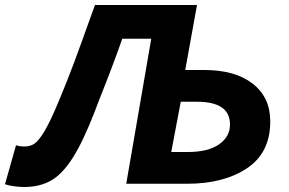

<svg xmlns="http://www.w3.org/2000/svg" viewBox="-76 -735 1157 768"><path d="M-56 2 -12 -154Q3 -149 22 -149Q45 -149 62 -160.5Q79 -172 101.5 -209.5Q124 -247 156 -323Q191 -406 219.5 -482.5Q248 -559 289 -674L304 -715H712L665 -455H742Q864 -455 934.5 -400.5Q1005 -346 1005 -249Q1005 -124 912 -62Q819 0 673 0H429L529 -580H413Q380 -484 317 -326L303 -289Q257 -170 215.5 -104.5Q174 -39 128.5 -13Q83 13 21 13Q2 13 -20 10Q-42 7 -56 2ZM844 -237Q844 -328 712 -328H647L609 -127H676Q756 -127 800 -157.5Q844 -188 844 -237Z"/></svg>

Font: Nebula Sans Bold
Style: Regular
Weight: 700
Italic angle: -9°
Designer: Paul D. Hunt for Adobe (as Source Sans)
Foundry: Nebula Entertainment & Broadcasting LLC
Version: Version 1.010